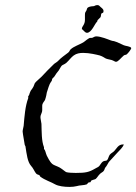

<svg xmlns="http://www.w3.org/2000/svg" viewBox="-20 -715 536 755"><path d="M496 -526C494 -533 473 -534 467 -537C420 -560 428 -551 416 -556C405 -560 377 -572 358 -572C351 -572 345 -566 341 -566C340 -566 337 -566 336 -566C329 -567 314 -552 307 -548C291 -539 270 -532 259 -522C254 -519 254 -512 248 -508C234 -497 221 -489 208 -475C203 -470 198 -468 193 -464C174 -446 159 -430 143 -413C134 -404 122 -395 117 -388C115 -385 113 -375 109 -370C106 -364 100 -359 99 -354C95 -347 96 -340 91 -337C91 -336 91 -336 91 -335C91 -333 91 -331 91 -330V-329C79 -298 76 -255 73 -220C72 -213 69 -204 69 -198C70 -185 76 -156 77 -147C77 -144 80 -141 80 -140C85 -108 88 -79 102 -63C110 -55 116 -40 121 -34C125 -28 130 -29 135 -26C136 -26 137 -21 139 -20C156 -7 182 1 197 10C210 17 232 20 253 20C264 20 273 19 281 17C293 13 311 14 321 10C324 8 327 2 330 2C332 2 333 2 334 2C337 2 337 -3 339 -5C347 -9 354 -9 357 -12C364 -19 365 -23 372 -30C376 -35 384 -38 387 -42C391 -46 392 -54 394 -56C400 -62 405 -74 408 -78L441 -114C451 -125 462 -134 467 -147H463C445 -147 438 -130 430 -122C425 -116 417 -113 412 -107C407 -101 406 -90 401 -85C398 -82 390 -83 387 -81C377 -76 374 -64 368 -60C365 -57 358 -55 354 -52C330 -38 317 -35 278 -35C263 -35 248 -36 241 -38C237 -39 227 -49 215 -56C204 -62 192 -65 186 -70C175 -79 167 -98 164 -103C159 -114 159 -124 153 -129C153 -129 153 -130 153 -130C153 -132 153 -134 153 -135V-136C143 -161 144 -197 143 -228C142 -237 139 -248 139 -255C139 -264 146 -271 146 -282C146 -289 146 -295 146 -299C146 -310 155 -317 157 -322C161 -333 164 -349 164 -351C176 -390 177 -387 182 -395C185 -398 184 -403 186 -406C188 -409 191 -410 193 -413C200 -425 204 -429 211 -438C215 -444 219 -453 223 -457C226 -460 234 -462 241 -468C252 -478 260 -490 270 -497C281 -505 294 -507 307 -507C332 -507 360 -500 372 -497C385 -493 393 -486 394 -486C401 -482 409 -482 419 -479C428 -476 432 -472 436 -472C445 -472 456 -488 467 -497C469 -499 475 -499 478 -501C484 -506 496 -521 496 -526ZM386 -666C387 -668 387 -670 387 -672C387 -681 376 -686 375 -688C371 -691 370 -695 363 -695C356 -695 350 -691 350 -691C344 -690 332 -691 324 -684C321 -681 322 -675 317 -669C314 -665 314 -660 314 -656C314 -650 314 -644 314 -637C314 -617 302 -612 302 -602C302 -601 302 -600 302 -600C306 -600 313 -586 322 -586C340 -586 353 -622 361 -629C364 -632 362 -633 364 -636C367 -640 373 -644 375 -647C378 -652 376 -657 379 -662C379 -663 385 -664 386 -666Z"/></svg>

Font: Jim Nightshade
Style: Regular
Weight: 400
Designer: Astigmatic (AOETI)
Foundry: Astigmatic (AOETI)
Version: Version 1.000